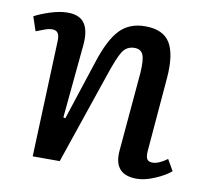

<svg xmlns="http://www.w3.org/2000/svg" viewBox="-65 -594 733 680"><g transform="rotate(10 301.5 -254.5)"><path d="M588.9 -34.2Q569.8 -17.1 533.4 -1.5Q497.1 14.2 467.8 14.2Q384.3 14.2 391.1 -71.8L416 -356Q419.4 -403.8 411.6 -422.4Q403.8 -440.9 380.9 -440.9Q353 -440.9 338.1 -418.2Q323.2 -395.5 300.8 -328.1L189 0H91.8L107.9 -416Q108.9 -436.5 102.8 -445.8Q96.7 -455.1 82 -455.1Q76.2 -455.1 68.4 -453.4Q60.5 -451.7 55.7 -449.7Q50.8 -447.8 39.8 -443.6Q28.8 -439.5 24.9 -438L7.8 -488.8Q27.3 -500 62.5 -511.5Q97.7 -522.9 126 -522.9Q168.9 -522.9 186.8 -497.3Q204.6 -471.7 200.2 -420.9L174.8 -154.8L182.1 -152.8L252.9 -369.1Q279.3 -450.7 313.5 -486.8Q347.7 -522.9 404.8 -522.9Q469.7 -522.9 494.4 -482.2Q519 -441.4 512.2 -356.9L490.2 -95.2Q487.8 -71.8 492.7 -61.8Q497.6 -51.8 513.2 -51.8Q535.2 -51.8 565.9 -74.2Z"/></g></svg>

Font: Literata Book Medium
Style: Italic
Weight: 500
Italic angle: -3°
Designer: Latin by Veronika Burian and Jose Scaglione. Greek by Irene Vlachou. Cyrillic by Vera Evstafieva
Foundry: TypeTogether
Version: Version 1.003;PS 001.003;hotconv 1.0.88;makeotf.lib2.5.64775